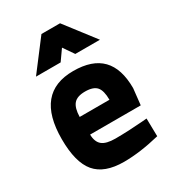

<svg xmlns="http://www.w3.org/2000/svg" viewBox="-185 -852 867 965"><g transform="rotate(-30 248.5 -370.0)"><path d="M269 -110.8Q305.7 -110.8 351.8 -113Q397.9 -115.2 425.8 -117.7L454.1 -120.1L456.1 -16.1Q340.8 12.2 248 12.2Q134.8 12.2 84 -48.1Q33.2 -108.4 33.2 -243.2Q33.2 -511.2 253.9 -511.2Q363.8 -511.2 418 -455.3Q472.2 -399.4 472.2 -286.1L461.9 -191.9H168Q168.9 -148.9 192.1 -129.9Q215.3 -110.8 269 -110.8ZM167 -294.9H339.8Q339.8 -348.1 320.6 -370.1Q301.3 -392.1 253.9 -392.1Q207 -392.1 187.5 -368.9Q168 -345.7 167 -294.9ZM78.1 -580.1 209 -752H316.9L449.2 -580.1H306.2L264.2 -641.1L221.2 -580.1Z"/></g></svg>

Font: TitilliumText25L
Style: 999 wt
Weight: 900
Designer: Accademia di Belle Arti di Urbino and others
Foundry: Accademia di Belle Arti di Urbino and others.
Version: Version 25.000